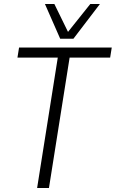

<svg xmlns="http://www.w3.org/2000/svg" viewBox="-20 -937 577 957"><path d="M529 -650H327L224 0H165L268 -650H67L75 -700H537ZM478 -917 346 -744H280L204 -917H251L319 -778L430 -917Z"/></svg>

Font: Georama Light
Style: Italic
Weight: 300
Italic angle: -9°
Designer: Jean-Baptiste Levee
Foundry: Production Type
Version: Version 1.001